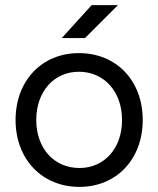

<svg xmlns="http://www.w3.org/2000/svg" viewBox="-20 -720 620 752"><path d="M291 12C436 12 539 -96 539 -250C539 -404 436 -512 289 -512C144 -512 41 -404 41 -250C41 -96 145 12 291 12ZM291 -62C192 -62 122 -139 122 -250C122 -361 191 -439 289 -439C388 -439 458 -361 458 -250C458 -139 389 -62 291 -62ZM222 -571H313L442 -700H339Z"/></svg>

Font: HB Figtree Prototype
Style: Regular
Weight: 400
Designer: Alfredo Marco Pradil
Foundry: Hanken Design Co.®
Version: Version 1.002;Glyphs 3.2 (3228)